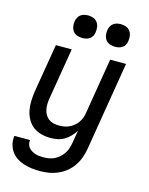

<svg xmlns="http://www.w3.org/2000/svg" viewBox="-139 -835 878 1134"><g transform="rotate(15 300.0 -268.0)"><path d="M218 213Q192 213 167 210Q142 207 118.5 199.5Q95 192 74.5 178.5Q54 165 40.5 145.5Q27 126 21 101.5Q15 77 19 51H114Q113 64 116 76.5Q119 89 127 98Q135 107 145.5 113Q156 119 168 123Q180 127 192.5 128Q205 129 218 129Q235 129 252 126Q269 123 285 115Q301 107 314.5 94.5Q328 82 338 67Q348 52 353 35.5Q358 19 361 2L374 -75Q362 -56 346 -39.5Q330 -23 310.5 -11.5Q291 0 269 4Q247 8 226 8Q198 8 170 0.5Q142 -7 120.5 -23.5Q99 -40 85.5 -64.5Q72 -89 66.5 -116Q61 -143 62 -172.5Q63 -202 67 -231L117 -530H214L162 -217Q159 -200 158.5 -182.5Q158 -165 161 -149Q164 -133 172 -118.5Q180 -104 193 -94Q206 -84 222.5 -80Q239 -76 256 -76Q272 -76 288 -78.5Q304 -81 319 -88Q334 -95 347.5 -106Q361 -117 370.5 -131Q380 -145 385.5 -160.5Q391 -176 393 -192L449 -530H546L456 16Q451 43 441.5 69.5Q432 96 415.5 120Q399 144 376 162.5Q353 181 326.5 192.5Q300 204 272.5 208.5Q245 213 218 213ZM456 -611Q440 -611 424.5 -616.5Q409 -622 399.5 -634.5Q390 -647 387.5 -663.5Q385 -680 388 -697Q390 -708 396 -719Q402 -730 412 -737Q422 -744 433.5 -746.5Q445 -749 456 -749Q473 -749 488 -743.5Q503 -738 512.5 -725.5Q522 -713 524.5 -696.5Q527 -680 524 -663Q523 -652 517 -641Q511 -630 501 -623Q491 -616 479.5 -613.5Q468 -611 456 -611ZM256 -611Q240 -611 224.5 -616.5Q209 -622 199.5 -634.5Q190 -647 187.5 -663.5Q185 -680 188 -697Q190 -708 196 -719Q202 -730 212 -737Q222 -744 233.5 -746.5Q245 -749 256 -749Q273 -749 288 -743.5Q303 -738 312.5 -725.5Q322 -713 324.5 -696.5Q327 -680 324 -663Q323 -652 317 -641Q311 -630 301 -623Q291 -616 279.5 -613.5Q268 -611 256 -611Z"/></g></svg>

Font: Iosevka Curly Medium Extended
Style: Italic
Weight: 500
Width: 7
Italic angle: -9°
Monospace: yes
Designer: Belleve Invis
Foundry: Belleve Invis
Version: Version 11.1.0; ttfautohint (v1.8.3)